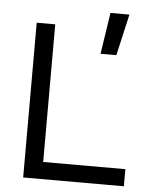

<svg xmlns="http://www.w3.org/2000/svg" viewBox="-54 -812 694 857"><g transform="rotate(5 293.0 -383.0)"><path d="M82 0V-693.4H165V-76.7H533.2V0ZM377.9 -580.1 406.2 -765.6H491.2L448.7 -580.1Z"/></g></svg>

Font: Cascadia Mono NF SemiLight
Style: Regular
Weight: 350
Monospace: yes
Designer: Aaron Bell
Foundry: Saja Typeworks
Version: Version 2404.023; ttfautohint (v1.8.4)